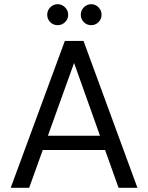

<svg xmlns="http://www.w3.org/2000/svg" viewBox="-20 -895 705 915"><path d="M31 0 289 -700H378L635 0H545L333 -595L119 0ZM149 -180 173 -248H490L514 -180ZM255 -775Q234 -775 219.5 -789.5Q205 -804 205 -825Q205 -845 219.5 -860Q234 -875 255 -875Q275 -875 290 -860Q305 -845 305 -825Q305 -804 290 -789.5Q275 -775 255 -775ZM415 -775Q394 -775 379.5 -789.5Q365 -804 365 -825Q365 -845 379.5 -860Q394 -875 415 -875Q435 -875 449.5 -860Q464 -845 464 -825Q464 -804 449.5 -789.5Q435 -775 415 -775Z"/></svg>

Font: DM Sans 11pt
Style: Regular
Weight: 400
Version: Version 4.004;gftools[0.9.30]